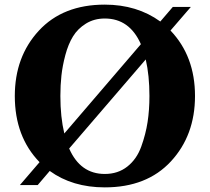

<svg xmlns="http://www.w3.org/2000/svg" viewBox="-20 -800 907 830"><path d="M433 10Q293 10 195 -61L143 0H66L151 -99Q44 -209 44 -385Q44 -555 148 -667.5Q252 -780 433 -780Q572 -780 673 -707L727 -770H805L717 -668Q823 -557 823 -385Q823 -215 719 -102.5Q615 10 433 10ZM258 -223 589 -609Q540 -720 433 -720Q387 -720 351.5 -698Q316 -676 295.5 -642.5Q275 -609 262.5 -562Q250 -515 245.5 -473Q241 -431 241 -385Q241 -294 258 -223ZM433 -48Q490 -48 530.5 -80Q571 -112 590.5 -166Q610 -220 618 -272.5Q626 -325 626 -385Q626 -474 610 -543L279 -158Q327 -48 433 -48Z"/></svg>

Font: Libre Caslon Text
Style: Bold
Weight: 700
Designer: Pablo Impallari, Rodrigo Fuenzalida
Foundry: Pablo Impallari, Rodrigo Fuenzalida
Version: Version 1.002